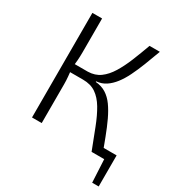

<svg xmlns="http://www.w3.org/2000/svg" viewBox="-195 -818 1020 1097"><g transform="rotate(30 314.5 -269.5)"><path d="M620 -54V0H489V-54ZM620 -7V151H577L569 -7ZM538 -690Q518 -635 499 -586.5Q480 -538 460.5 -498.5Q441 -459 418.5 -430Q396 -401 369 -383Q342 -365 307 -362V-358Q346 -355 375.5 -336.5Q405 -318 428 -286Q451 -254 471.5 -210.5Q492 -167 512 -114Q532 -61 555 0H486Q457 -75 433.5 -136Q410 -197 383.5 -241.5Q357 -286 322.5 -309.5Q288 -333 237 -333L238 -386Q285 -387 318.5 -411.5Q352 -436 378 -478.5Q404 -521 426 -575Q448 -629 470 -690ZM157 -690V-467Q157 -438 155 -413Q153 -388 149 -361Q152 -333 154.5 -307Q157 -281 157 -255V0H93V-690ZM272 -386V-333H135V-386Z"/></g></svg>

Font: Exo 2 Light
Style: Regular
Weight: 300
Designer: Natanael Gama
Foundry: Natanael Gama
Version: Version 2.010